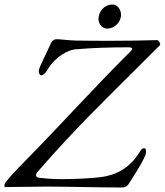

<svg xmlns="http://www.w3.org/2000/svg" viewBox="-39 -827 731 852"><path d="M437 -700C469 -700 498 -729 498 -761C498 -785 482 -807 460 -807C425 -807 398 -777 398 -742C398 -721 415 -700 437 -700ZM502 5C520 5 528 -4 533 -12C548 -36 609 -129 609 -150C609 -159 610 -169 600 -169C590 -169 584 -158 579 -150C537 -82 477 -50 409 -41C365 -35 277 -32 235 -32C194 -32 162 -35 136 -38C118 -40 116 -51 130 -67C301 -263 408 -364 594 -550L671 -627C675 -631 666 -649 658 -649C589 -647 532 -646 455 -646C413 -646 345 -646 297 -647C264 -648 229 -653 213 -653C198 -653 190 -644 183 -627C174 -605 153 -564 141 -537C136 -526 133 -516 133 -512C133 -502 137 -493 145 -493C154 -493 163 -503 172 -518C208 -578 264 -605 294 -608C373 -615 453 -617 533 -617C555 -616 547 -606 542 -601C357 -416 247 -290 64 -104C33 -73 -15 -21 -18 -11C-18 -11 -22 3 -16 3C37 3 134 1 167 1C250 1 405 5 502 5Z"/></svg>

Font: EB Garamond
Style: Italic
Weight: 400
Italic angle: -17.2°
Designer: Georg Duffner and Octavio Pardo
Foundry: Georg Duffner
Version: Version 1.000;PS 001.000;hotconv 1.0.88;makeotf.lib2.5.64775